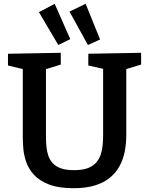

<svg xmlns="http://www.w3.org/2000/svg" viewBox="-20 -980 784 1011"><path d="M445 -697 723 -702V-640L631 -612L645 -643V-271Q645 -225 637 -183Q629 -141 609.5 -105.5Q590 -70 558.5 -44Q527 -18 479.5 -3.5Q432 11 368 11Q288 11 237 -9Q186 -29 157.5 -61Q129 -93 117 -130Q105 -167 102.5 -201Q100 -235 100 -259V-643L114 -613L22 -635V-697L300 -702V-640L209 -612L222 -643V-259Q222 -233 224.5 -207.5Q227 -182 234.5 -160Q242 -138 258 -120.5Q274 -103 301 -93.5Q328 -84 370 -84Q413 -84 440.5 -94Q468 -104 485 -122.5Q502 -141 510 -165Q518 -189 520.5 -216Q523 -243 523 -271V-643L535 -615L445 -635ZM287 -743 350 -774 268 -960 185 -916ZM443 -743 507 -772 431 -960 346 -919Z"/></svg>

Font: Bitter Thin SemiBold
Style: Regular
Weight: 600
Version: Version 2.002